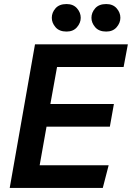

<svg xmlns="http://www.w3.org/2000/svg" viewBox="-20 -929 652 949"><path d="M176 -112H517L488 0H28L153 -710H612L591 -598H262L229 -415H543L523 -303H210ZM505 -773Q469 -773 450.5 -794.5Q432 -816 432 -841Q432 -867 450.5 -888Q469 -909 505 -909Q538 -909 556.5 -888Q575 -867 575 -841Q575 -816 556.5 -794.5Q538 -773 505 -773ZM309 -773Q273 -773 254.5 -794.5Q236 -816 236 -841Q236 -867 254.5 -888Q273 -909 309 -909Q342 -909 360.5 -888Q379 -867 379 -841Q379 -816 360.5 -794.5Q342 -773 309 -773Z"/></svg>

Font: Livvic SemiBold
Style: Italic
Weight: 600
Italic angle: -10°
Designer: Jacques Le Bailly, Baron von Fonthausen
Version: Version 1.001; ttfautohint (v1.8.2)